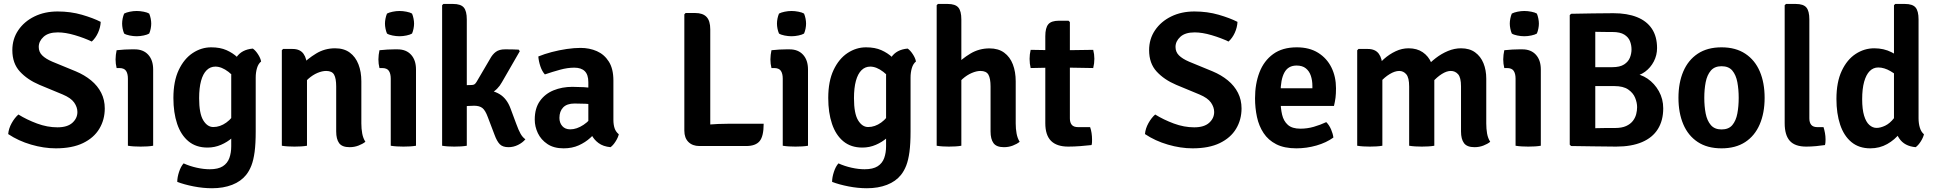

<svg xmlns="http://www.w3.org/2000/svg" viewBox="-20 -756 10043 996"><path d="M22.5 -60.5Q25 -89.5 40.5 -117.2Q56 -145 75.5 -162Q119 -135 172.2 -115.2Q225.5 -95.5 278 -95.5Q329.5 -95.5 355.5 -119Q381.5 -142.5 381.5 -175Q381.5 -200 364.8 -224Q348 -248 305 -266L184.5 -316Q122 -342.5 83 -385Q44 -427.5 44 -495.5Q44 -554 74.8 -599.2Q105.5 -644.5 158.5 -670.5Q211.5 -696.5 279 -696.5Q346 -696.5 404.8 -679.5Q463.5 -662.5 502.5 -642.5Q501 -613.5 488.5 -586Q476 -558.5 456 -540.5Q417.5 -559 368.5 -573.5Q319.5 -588 280 -588Q231 -588 206 -565Q181 -542 181 -512.5Q181 -486.5 198.8 -468.8Q216.5 -451 251.5 -436L373 -386Q418.5 -367 452.5 -339Q486.5 -311 505 -274.5Q523.5 -238 523.5 -193.5Q523.5 -135 495.2 -88Q467 -41 410.8 -13.8Q354.5 13.5 269.5 13.5Q207.5 13.5 141.5 -5.8Q75.5 -25 22.5 -60.5Z M774.5 0Q761 2.5 743.8 3.5Q726.5 4.5 709.5 4.5Q692.5 4.5 675.2 3.5Q658 2.5 643.5 0V-348Q643.5 -374 633.8 -388.5Q624 -403 598.5 -403H585Q579.5 -425 579.5 -448Q579.5 -459.5 581 -471.5Q582.5 -483.5 585 -495.5Q606.5 -498 627 -499Q647.5 -500 661.5 -500H679Q723.5 -500 749 -472Q774.5 -444 774.5 -395.5ZM613.5 -633.5Q613.5 -646 616.2 -659.8Q619 -673.5 624 -685.5Q635 -691.5 653.2 -695.2Q671.5 -699 689 -699Q706.5 -699 725.5 -695.2Q744.5 -691.5 754 -685.5Q759 -673.5 761.8 -659.5Q764.5 -645.5 764.5 -633.5Q764.5 -621.5 761.8 -607.5Q759 -593.5 754 -582Q744.5 -576 725.5 -572Q706.5 -568 689 -568Q671.5 -568 652.8 -571.8Q634 -575.5 624 -582Q619 -593.5 616.2 -607.5Q613.5 -621.5 613.5 -633.5Z M1334.5 -437Q1320 -425.5 1313.2 -402.8Q1306.5 -380 1306.5 -353.5V-74.5Q1306.5 -10.5 1300.8 32.2Q1295 75 1284 103Q1273 131 1257 151Q1230 185 1184.2 202.8Q1138.5 220.5 1080 220.5Q1033.5 220.5 984.8 211Q936 201.5 899.5 187.5Q899.5 164 908.8 135.8Q918 107.5 932.5 91.5Q964.5 106 1000.5 114Q1036.5 122 1068 122Q1111.5 122 1135.8 106.5Q1160 91 1169.8 63.8Q1179.5 36.5 1179.5 2.5V-363Q1179.5 -418.5 1206.5 -458.8Q1233.5 -499 1291.5 -504Q1305 -495 1318.2 -474.8Q1331.5 -454.5 1334.5 -437ZM879.5 -247.5Q879.5 -334.5 907.2 -393Q935 -451.5 979.8 -481Q1024.5 -510.5 1075.5 -510.5Q1122 -510.5 1155 -495.8Q1188 -481 1210.8 -459.5Q1233.5 -438 1248 -416.5L1228.5 -308Q1201 -356 1165.2 -383.2Q1129.5 -410.5 1097.5 -410.5Q1071 -410.5 1052 -391.8Q1033 -373 1023 -336.5Q1013 -300 1013 -246.5Q1013 -167.5 1034.2 -132.2Q1055.5 -97 1086.5 -97Q1121.5 -97 1154 -120.2Q1186.5 -143.5 1207 -184L1225.5 -89.5Q1210.5 -64 1185 -41.5Q1159.5 -19 1126.5 -4.8Q1093.5 9.5 1056.5 9.5Q997 9.5 957.8 -23Q918.5 -55.5 899 -113.5Q879.5 -171.5 879.5 -247.5Z M1498 -502Q1536.5 -502 1554.5 -476.8Q1572.5 -451.5 1572.5 -408V0Q1559 2.5 1541.8 3.5Q1524.5 4.5 1507.5 4.5Q1491 4.5 1473.8 3.5Q1456.5 2.5 1442 0V-495.5L1448.5 -502ZM1854.5 -115.5Q1854.5 -88 1859 -63.5Q1863.5 -39 1875.5 -20.5Q1861 -9 1839.5 -0.8Q1818 7.5 1793.5 7.5Q1754.5 7.5 1739.2 -13.5Q1724 -34.5 1724 -74V-307.5Q1724 -349 1713.2 -368.5Q1702.5 -388 1672 -388Q1651.5 -388 1627 -377.8Q1602.5 -367.5 1579.5 -347.2Q1556.5 -327 1540.5 -296V-415Q1575 -451 1619.8 -478.2Q1664.5 -505.5 1718 -505.5Q1764.5 -505.5 1794.5 -483.2Q1824.5 -461 1839.5 -422.2Q1854.5 -383.5 1854.5 -334Z M2138 0Q2124.5 2.5 2107.2 3.5Q2090 4.5 2073 4.5Q2056 4.5 2038.8 3.5Q2021.5 2.5 2007 0V-348Q2007 -374 1997.2 -388.5Q1987.5 -403 1962 -403H1948.5Q1943 -425 1943 -448Q1943 -459.5 1944.5 -471.5Q1946 -483.5 1948.5 -495.5Q1970 -498 1990.5 -499Q2011 -500 2025 -500H2042.5Q2087 -500 2112.5 -472Q2138 -444 2138 -395.5ZM1977 -633.5Q1977 -646 1979.8 -659.8Q1982.5 -673.5 1987.5 -685.5Q1998.5 -691.5 2016.8 -695.2Q2035 -699 2052.5 -699Q2070 -699 2089 -695.2Q2108 -691.5 2117.5 -685.5Q2122.5 -673.5 2125.2 -659.5Q2128 -645.5 2128 -633.5Q2128 -621.5 2125.2 -607.5Q2122.5 -593.5 2117.5 -582Q2108 -576 2089 -572Q2070 -568 2052.5 -568Q2035 -568 2016.2 -571.8Q1997.5 -575.5 1987.5 -582Q1982.5 -593.5 1979.8 -607.5Q1977 -621.5 1977 -633.5Z M2401.5 0Q2388 2.5 2371 3.5Q2354 4.5 2336.5 4.5Q2320 4.5 2304 3.5Q2288 2.5 2273.5 0V-729L2280 -735.5H2330.5Q2370 -735.5 2385.8 -717.2Q2401.5 -699 2401.5 -655ZM2657.5 -115Q2670 -80.5 2680.5 -62Q2691 -43.5 2705.5 -33.5Q2691 -16 2667.2 -4.2Q2643.5 7.5 2618 7.5Q2587.5 7.5 2572.5 -8Q2557.5 -23.5 2545.5 -56.5L2510.5 -148.5Q2497.5 -184 2482.2 -195.8Q2467 -207.5 2439.5 -207.5Q2421.5 -207.5 2406 -206.2Q2390.5 -205 2373.5 -202.5L2335 -198V-290H2481Q2535 -290 2572.2 -267.2Q2609.5 -244.5 2628.5 -193ZM2584 -330Q2562.5 -290.5 2525.8 -271.8Q2489 -253 2435 -253H2350V-313L2425.5 -315Q2435.5 -315 2441 -318.5Q2446.5 -322 2452 -331L2521.5 -449.5Q2534.5 -474 2552.2 -487Q2570 -500 2599 -500Q2619.5 -500 2636 -499.8Q2652.5 -499.5 2670.5 -498.5L2676.5 -490.5Z M2754 -135.5Q2754 -194.5 2780.8 -232Q2807.5 -269.5 2851.8 -287.5Q2896 -305.5 2949 -305.5Q2974 -305.5 3008.8 -303.8Q3043.5 -302 3072.5 -295.5V-211Q3048.5 -216.5 3016.8 -217.8Q2985 -219 2960.5 -219Q2921 -219 2901.5 -198.8Q2882 -178.5 2882 -144.5Q2882 -119 2896.8 -102Q2911.5 -85 2938.5 -85Q2971.5 -85 3007.2 -108.5Q3043 -132 3067.5 -175L3086.5 -86Q3067.5 -64 3042 -40.8Q3016.5 -17.5 2982.2 -2Q2948 13.5 2903.5 13.5Q2853 13.5 2819.8 -8.8Q2786.5 -31 2770.2 -65.2Q2754 -99.5 2754 -135.5ZM3190 -59.5Q3186 -42 3173.2 -22Q3160.5 -2 3147 7.5Q3109 4 3084.8 -14Q3060.5 -32 3048 -57.8Q3035.5 -83.5 3032 -110V-329.5Q3032 -368.5 3013.5 -386.8Q2995 -405 2959 -405Q2924 -405 2885 -394.2Q2846 -383.5 2806.5 -370Q2792 -386 2783.2 -412Q2774.5 -438 2772.5 -463Q2804 -476 2842.2 -486Q2880.5 -496 2919.5 -501.8Q2958.5 -507.5 2991.5 -507.5Q3038 -507.5 3076.5 -490.5Q3115 -473.5 3138.5 -436.2Q3162 -399 3162 -338.5V-134.5Q3162 -109.5 3168.2 -90.8Q3174.5 -72 3190 -59.5Z M3664.5 1.5H3608Q3572.5 1.5 3551.2 -19.5Q3530 -40.5 3530 -78.5V-681.5L3536.5 -688.5H3586.5Q3626 -688.5 3645.2 -668.2Q3664.5 -648 3664.5 -603.5ZM3941.5 -114Q3941.5 -49 3920.5 -23.8Q3899.5 1.5 3850.5 1.5H3608L3537 -95.5Q3593 -105 3650.5 -109.5Q3708 -114 3755.5 -114Z M4171.5 0Q4158 2.5 4140.8 3.5Q4123.5 4.5 4106.5 4.5Q4089.5 4.5 4072.2 3.5Q4055 2.5 4040.5 0V-348Q4040.5 -374 4030.8 -388.5Q4021 -403 3995.5 -403H3982Q3976.5 -425 3976.5 -448Q3976.5 -459.5 3978 -471.5Q3979.5 -483.5 3982 -495.5Q4003.5 -498 4024 -499Q4044.5 -500 4058.5 -500H4076Q4120.5 -500 4146 -472Q4171.5 -444 4171.5 -395.5ZM4010.5 -633.5Q4010.5 -646 4013.2 -659.8Q4016 -673.5 4021 -685.5Q4032 -691.5 4050.2 -695.2Q4068.5 -699 4086 -699Q4103.5 -699 4122.5 -695.2Q4141.5 -691.5 4151 -685.5Q4156 -673.5 4158.8 -659.5Q4161.5 -645.5 4161.5 -633.5Q4161.5 -621.5 4158.8 -607.5Q4156 -593.5 4151 -582Q4141.5 -576 4122.5 -572Q4103.5 -568 4086 -568Q4068.5 -568 4049.8 -571.8Q4031 -575.5 4021 -582Q4016 -593.5 4013.2 -607.5Q4010.5 -621.5 4010.5 -633.5Z M4731.5 -437Q4717 -425.5 4710.2 -402.8Q4703.5 -380 4703.5 -353.5V-74.5Q4703.5 -10.5 4697.8 32.2Q4692 75 4681 103Q4670 131 4654 151Q4627 185 4581.2 202.8Q4535.5 220.5 4477 220.5Q4430.5 220.5 4381.8 211Q4333 201.5 4296.5 187.5Q4296.5 164 4305.8 135.8Q4315 107.5 4329.5 91.5Q4361.5 106 4397.5 114Q4433.5 122 4465 122Q4508.5 122 4532.8 106.5Q4557 91 4566.8 63.8Q4576.5 36.5 4576.5 2.5V-363Q4576.5 -418.5 4603.5 -458.8Q4630.5 -499 4688.5 -504Q4702 -495 4715.2 -474.8Q4728.5 -454.5 4731.5 -437ZM4276.5 -247.5Q4276.5 -334.5 4304.2 -393Q4332 -451.5 4376.8 -481Q4421.5 -510.5 4472.5 -510.5Q4519 -510.5 4552 -495.8Q4585 -481 4607.8 -459.5Q4630.5 -438 4645 -416.5L4625.5 -308Q4598 -356 4562.2 -383.2Q4526.5 -410.5 4494.5 -410.5Q4468 -410.5 4449 -391.8Q4430 -373 4420 -336.5Q4410 -300 4410 -246.5Q4410 -167.5 4431.2 -132.2Q4452.5 -97 4483.5 -97Q4518.5 -97 4551 -120.2Q4583.5 -143.5 4604 -184L4622.5 -89.5Q4607.5 -64 4582 -41.5Q4556.5 -19 4523.5 -4.8Q4490.5 9.5 4453.5 9.5Q4394 9.5 4354.8 -23Q4315.5 -55.5 4296 -113.5Q4276.5 -171.5 4276.5 -247.5Z M4967 0Q4953.5 2.5 4936.8 3.5Q4920 4.5 4902 4.5Q4886 4.5 4869.8 3.5Q4853.5 2.5 4839 0V-729L4845.5 -735.5H4896Q4935.5 -735.5 4951.2 -717.2Q4967 -699 4967 -655ZM5249 -115.5Q5249 -88 5253.5 -63.5Q5258 -39 5269.5 -20.5Q5255.5 -9 5234 -0.8Q5212.5 7.5 5188 7.5Q5149 7.5 5133.8 -13.5Q5118.5 -34.5 5118.5 -74V-307Q5118.5 -349 5107.5 -368.5Q5096.5 -388 5066 -388Q5046 -388 5021.2 -377.5Q4996.5 -367 4973.5 -346.8Q4950.5 -326.5 4935 -296V-414.5Q4969 -451 5014 -478Q5059 -505 5113 -505Q5159 -505 5189.2 -482.8Q5219.5 -460.5 5234.2 -422Q5249 -383.5 5249 -334Z M5402.5 -568Q5402.5 -611.5 5418 -630Q5433.5 -648.5 5473 -648.5H5523L5530 -641.5V-141.5Q5530 -120.5 5539.8 -108.5Q5549.5 -96.5 5573 -96.5H5635Q5640 -82.5 5642.5 -65.8Q5645 -49 5645 -33Q5645 -26 5644.8 -18.2Q5644.5 -10.5 5642.5 -3.5Q5616 -0.5 5583.8 2Q5551.5 4.5 5521.5 4.5Q5462 4.5 5432.2 -25.2Q5402.5 -55 5402.5 -117ZM5651 -497.5Q5657 -474.5 5657 -451Q5657 -439 5655.5 -427Q5654 -415 5651 -403L5475.5 -406L5326.5 -403Q5321 -426 5321 -451Q5321 -473.5 5326.5 -497.5L5478.5 -495Z M5919.5 -60.5Q5922 -89.5 5937.5 -117.2Q5953 -145 5972.5 -162Q6016 -135 6069.2 -115.2Q6122.5 -95.5 6175 -95.5Q6226.5 -95.5 6252.5 -119Q6278.5 -142.5 6278.5 -175Q6278.5 -200 6261.8 -224Q6245 -248 6202 -266L6081.5 -316Q6019 -342.5 5980 -385Q5941 -427.5 5941 -495.5Q5941 -554 5971.8 -599.2Q6002.5 -644.5 6055.5 -670.5Q6108.5 -696.5 6176 -696.5Q6243 -696.5 6301.8 -679.5Q6360.5 -662.5 6399.5 -642.5Q6398 -613.5 6385.5 -586Q6373 -558.5 6353 -540.5Q6314.5 -559 6265.5 -573.5Q6216.5 -588 6177 -588Q6128 -588 6103 -565Q6078 -542 6078 -512.5Q6078 -486.5 6095.8 -468.8Q6113.5 -451 6148.5 -436L6270 -386Q6315.5 -367 6349.5 -339Q6383.5 -311 6402 -274.5Q6420.5 -238 6420.5 -193.5Q6420.5 -135 6392.2 -88Q6364 -41 6307.8 -13.8Q6251.5 13.5 6166.5 13.5Q6104.5 13.5 6038.5 -5.8Q5972.5 -25 5919.5 -60.5Z M6573 -206.5V-298H6788V-310.5Q6788 -339 6780 -363Q6772 -387 6754 -401.5Q6736 -416 6706 -416Q6662.5 -416 6642.8 -379.8Q6623 -343.5 6623 -275V-235.5Q6623 -195 6630.8 -161.5Q6638.5 -128 6660.8 -108.2Q6683 -88.5 6725.5 -88.5Q6761.5 -88.5 6795.2 -98.2Q6829 -108 6860 -122.5Q6875 -107.5 6884.8 -85Q6894.5 -62.5 6897 -42.5Q6860.5 -16 6809.2 -1.2Q6758 13.5 6705 13.5Q6642 13.5 6600.5 -7.8Q6559 -29 6534.8 -65.8Q6510.5 -102.5 6500.5 -149.2Q6490.5 -196 6490.5 -246Q6490.5 -321 6513.5 -380.8Q6536.5 -440.5 6584.5 -475.5Q6632.5 -510.5 6707 -510.5Q6772.5 -510.5 6817.8 -482.2Q6863 -454 6886.8 -406Q6910.5 -358 6910.5 -298Q6910.5 -269 6908 -249.2Q6905.5 -229.5 6900 -206.5Z M7075.5 -502Q7114.5 -502 7132.8 -476.8Q7151 -451.5 7151 -408V0Q7137.5 2.5 7120.2 3.5Q7103 4.5 7086 4.5Q7069.5 4.5 7052.2 3.5Q7035 2.5 7020.5 0V-495L7027 -502ZM7290 -307Q7290 -353 7275.2 -370.5Q7260.5 -388 7238 -388Q7215 -387.5 7188.8 -371.5Q7162.5 -355.5 7140.8 -330.8Q7119 -306 7108 -278V-396.5Q7131 -425 7159.2 -450Q7187.5 -475 7220 -490.2Q7252.5 -505.5 7287 -505.5Q7330.5 -505.5 7360.5 -485Q7390.5 -464.5 7405.5 -429Q7420.5 -393.5 7420.5 -349V0Q7407 2.5 7389.8 3.5Q7372.5 4.5 7355.5 4.5Q7339 4.5 7321.8 3.5Q7304.5 2.5 7290 0ZM7559 -308Q7559 -354 7543.8 -371Q7528.5 -388 7506 -388Q7484.5 -388 7459.2 -372Q7434 -356 7411.2 -330.2Q7388.5 -304.5 7374.5 -274V-404.5Q7398 -431.5 7427.8 -454.5Q7457.5 -477.5 7491.2 -491.5Q7525 -505.5 7559 -505.5Q7603 -505.5 7632 -484.5Q7661 -463.5 7675.5 -428Q7690 -392.5 7690 -347.5V-115.5Q7690 -88 7694.2 -63.5Q7698.5 -39 7710.5 -20.5Q7696.5 -9 7675 -0.8Q7653.5 7.5 7629 7.5Q7590 7.5 7574.5 -13.5Q7559 -34.5 7559 -74Z M7973 0Q7959.5 2.5 7942.2 3.5Q7925 4.5 7908 4.5Q7891 4.5 7873.8 3.5Q7856.5 2.5 7842 0V-348Q7842 -374 7832.2 -388.5Q7822.5 -403 7797 -403H7783.5Q7778 -425 7778 -448Q7778 -459.5 7779.5 -471.5Q7781 -483.5 7783.5 -495.5Q7805 -498 7825.5 -499Q7846 -500 7860 -500H7877.5Q7922 -500 7947.5 -472Q7973 -444 7973 -395.5ZM7812 -633.5Q7812 -646 7814.8 -659.8Q7817.5 -673.5 7822.5 -685.5Q7833.5 -691.5 7851.8 -695.2Q7870 -699 7887.5 -699Q7905 -699 7924 -695.2Q7943 -691.5 7952.5 -685.5Q7957.5 -673.5 7960.2 -659.5Q7963 -645.5 7963 -633.5Q7963 -621.5 7960.2 -607.5Q7957.5 -593.5 7952.5 -582Q7943 -576 7924 -572Q7905 -568 7887.5 -568Q7870 -568 7851.2 -571.8Q7832.5 -575.5 7822.5 -582Q7817.5 -593.5 7814.8 -607.5Q7812 -621.5 7812 -633.5Z M8130 -684.5Q8187.5 -685.5 8242.8 -686.5Q8298 -687.5 8349.5 -687.5Q8421 -687.5 8471.8 -667.2Q8522.5 -647 8549.2 -606.8Q8576 -566.5 8576 -506.5Q8576 -469.5 8559.2 -437.2Q8542.5 -405 8514 -384Q8485.5 -363 8449.5 -359V-374.5Q8490.5 -372.5 8526.8 -347.8Q8563 -323 8585.5 -282.8Q8608 -242.5 8608 -194Q8608 -131 8580.2 -86.5Q8552.5 -42 8498 -18.8Q8443.5 4.5 8363.5 4.5Q8304.5 4.5 8247.2 3.2Q8190 2 8130 1.5L8123 -5.5V-677.5ZM8255.5 -91Q8283.5 -92 8309.8 -92Q8336 -92 8357.5 -92Q8393 -92 8415.5 -102.2Q8438 -112.5 8450.5 -128.8Q8463 -145 8467.8 -164Q8472.5 -183 8472.5 -200Q8472.5 -223.5 8462.2 -248.8Q8452 -274 8426.2 -291.8Q8400.5 -309.5 8354 -309.5H8204V-407.5H8343.5Q8383.5 -407.5 8405.2 -421.8Q8427 -436 8435.2 -457Q8443.5 -478 8443.5 -499.5Q8443.5 -522 8435.5 -542.5Q8427.5 -563 8406 -576.5Q8384.5 -590 8344.5 -590Q8327.5 -590 8302.2 -590.2Q8277 -590.5 8255.5 -591Z M9134 -248.5Q9134 -170 9108.5 -110.8Q9083 -51.5 9033.2 -19Q8983.5 13.5 8910.5 13.5Q8836.5 13.5 8786.8 -19.5Q8737 -52.5 8712 -111.5Q8687 -170.5 8687 -248.5Q8687 -326.5 8712.2 -385.5Q8737.5 -444.5 8787.2 -477.5Q8837 -510.5 8910.5 -510.5Q8984 -510.5 9034 -477.2Q9084 -444 9109 -385.2Q9134 -326.5 9134 -248.5ZM8821 -248.5Q8821 -204.5 8828.2 -167.2Q8835.5 -130 8855 -107.2Q8874.5 -84.5 8910.5 -84.5Q8947.5 -84.5 8966.5 -107.2Q8985.5 -130 8992.5 -167.2Q8999.5 -204.5 8999.5 -248.5Q8999.5 -292 8992.5 -329.5Q8985.5 -367 8966.5 -389.8Q8947.5 -412.5 8910.5 -412.5Q8874.5 -412.5 8855 -389.8Q8835.5 -367 8828.2 -329.5Q8821 -292 8821 -248.5Z M9439.5 -96.5Q9444 -82.5 9447 -66Q9450 -49.5 9450 -33Q9450 -26 9449.5 -18.2Q9449 -10.5 9447 -3.5Q9427 -0.5 9401 2Q9375 4.5 9350 4.5Q9291.5 4.5 9264.8 -25.2Q9238 -55 9238 -117V-729L9245 -735.5H9295.5Q9335 -735.5 9350.5 -717.2Q9366 -699 9366 -655V-142Q9366 -120 9376 -108.2Q9386 -96.5 9407.5 -96.5Z M9932.5 -142.5Q9932.5 -116 9939.2 -93.8Q9946 -71.5 9960.5 -59.5Q9956.5 -42 9943.8 -22Q9931 -2 9917.5 7.5Q9859.5 2.5 9832.2 -38Q9805 -78.5 9805 -134V-729L9811.5 -735.5H9862Q9901.5 -735.5 9917 -717.2Q9932.5 -699 9932.5 -655ZM9506.5 -242.5Q9506.5 -330 9534 -388.5Q9561.5 -447 9606.2 -476.2Q9651 -505.5 9702.5 -505.5Q9752.5 -505.5 9792.5 -485Q9832.5 -464.5 9867 -442L9848.5 -345Q9819.5 -368 9786.8 -387Q9754 -406 9723.5 -406Q9697.5 -406 9679 -387.2Q9660.5 -368.5 9650.2 -331.8Q9640 -295 9640 -241.5Q9640 -189 9650 -156Q9660 -123 9677.2 -107.8Q9694.5 -92.5 9714.5 -92.5Q9735 -92.5 9759.2 -104Q9783.5 -115.5 9805.5 -143.5Q9827.5 -171.5 9840 -220L9869 -137.5Q9862 -100 9835.8 -65.5Q9809.5 -31 9770 -8.8Q9730.5 13.5 9682 13.5Q9623.5 13.5 9584.2 -19Q9545 -51.5 9525.8 -109.2Q9506.5 -167 9506.5 -242.5Z"/></svg>

Font: Signika Light SemiBold
Style: Regular
Weight: 600
Version: Version 2.003;gftools[0.9.32]